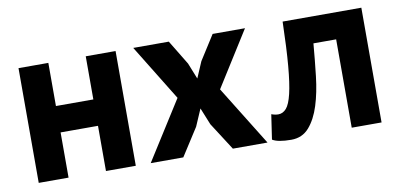

<svg xmlns="http://www.w3.org/2000/svg" viewBox="-55 -659 1717 824"><g transform="rotate(-10 803.5 -247.0)"><path d="M350 -197H187V0H57V-500H187V-312H350V-500H480V0H350Z M707 -256 557 -500H712L777 -393L805 -323L835 -393L903 -500H1044L893 -260L1054 0H903L826 -120L796 -194L764 -120L687 0H545Z M1421 -385H1322Q1316 -314 1308 -244Q1300 -174 1282.5 -118.5Q1265 -63 1235 -28.5Q1205 6 1157 6Q1099 6 1075 -9L1091 -117Q1107 -111 1121 -111Q1141 -111 1156 -128Q1171 -145 1181.5 -189Q1192 -233 1198.5 -308.5Q1205 -384 1208 -500H1551V0H1421Z"/></g></svg>

Font: PTSans
Style: Bold
Weight: 700
Designer: A.Korolkova, O.Umpeleva, V.Yefimov
Foundry: ParaType Ltd
Version: Version 2.003W OFL